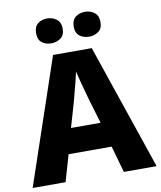

<svg xmlns="http://www.w3.org/2000/svg" viewBox="-98 -1003 904 1080"><g transform="rotate(-10 354.0 -462.5)"><path d="M521 0 478 -152H232L188 0H0L243 -717H464L708 0ZM398 -436Q393 -454 384.5 -485Q376 -516 367.5 -548Q359 -580 354 -603Q349 -580 341 -547.5Q333 -515 324.5 -484Q316 -453 312 -436L271 -295H440ZM170 -853Q170 -890 191.5 -907.5Q213 -925 245 -925Q276 -925 299 -907.5Q322 -890 322 -853Q322 -817 299 -800Q276 -783 245 -783Q213 -783 191.5 -800Q170 -817 170 -853ZM385 -853Q385 -890 407 -907.5Q429 -925 462 -925Q492 -925 515 -907.5Q538 -890 538 -853Q538 -817 515 -800Q492 -783 462 -783Q429 -783 407 -800Q385 -817 385 -853Z"/></g></svg>

Font: Noto Sans Thaana ExtraBold
Style: Regular
Weight: 800
Designer: David Williams
Foundry: Google Inc.
Version: Version 3.001; ttfautohint (v1.8.4.7-5d5b)